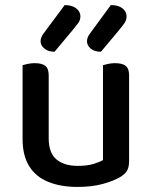

<svg xmlns="http://www.w3.org/2000/svg" viewBox="-20 -723 598 757"><path d="M69 -175V-260H172V-178Q172 -120 202.5 -94.5Q233 -69 287 -69Q323 -69 348 -76.5Q373 -84 386 -92V-260H489V-88Q489 -66 482 -52Q475 -38 454 -25Q429 -10 386 2Q343 14 286 14Q219 14 170 -6Q121 -26 95 -68Q69 -110 69 -175ZM489 -210H386V-466Q393 -468 406 -471Q419 -474 433 -474Q462 -474 475.5 -463.5Q489 -453 489 -426ZM172 -210H69V-466Q76 -468 89 -471Q102 -474 117 -474Q145 -474 158.5 -463.5Q172 -453 172 -426ZM154 -594 235 -703Q264 -703 280.5 -690Q297 -677 297 -659Q297 -644 289 -633Q281 -622 267 -605L195 -519Q170 -519 155 -531.5Q140 -544 140 -560Q140 -569 143.5 -577Q147 -585 154 -594ZM337 -594 417 -703Q447 -703 463 -690Q479 -677 479 -659Q479 -644 471.5 -633Q464 -622 450 -605L378 -519Q352 -519 337.5 -531.5Q323 -544 323 -560Q323 -569 326.5 -577Q330 -585 337 -594Z"/></svg>

Font: Baloo Bhaijaan 2 Medium
Style: Regular
Weight: 500
Designer: Sanskriti Dholi, Noopur Datye and Ek Type
Foundry: Ek Type
Version: Version 1.701